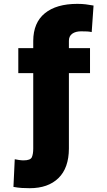

<svg xmlns="http://www.w3.org/2000/svg" viewBox="-20 -780 559 1004"><path d="M450.7 -528.3V-397.5H340.3V-2.9Q339.8 98.6 285.6 151.4Q231.4 204.1 135.3 204.1Q114.3 204.1 94.2 202.9Q74.2 201.7 50.3 197.3L57.1 52.7Q66.4 54.7 79.1 56.6Q91.8 58.6 103 58.6Q139.6 58.6 146.7 41.7Q153.8 24.9 153.8 -2.9V-397.5H75.7V-528.3H153.8V-566.4Q154.3 -661.6 214.6 -710.7Q274.9 -759.8 384.3 -759.8Q409.2 -759.8 428.7 -757.3Q448.2 -754.9 469.2 -751L459.5 -612.3Q448.2 -614.7 436.5 -615.5Q424.8 -616.2 403.8 -616.2Q375.5 -616.2 357.9 -603.8Q340.3 -591.3 340.3 -566.4V-528.3Z"/></svg>

Font: Inter 20pt Black
Style: Regular
Weight: 900
Version: Version 4.001;git-66647c0bb